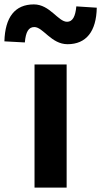

<svg xmlns="http://www.w3.org/2000/svg" viewBox="-78 -853 460 873"><path d="M79 0H225V-560H79ZM229 -652C314 -652 360 -710 362 -818L269 -824C265 -778 252 -754 227 -754C186 -754 149 -833 76 -833C-10 -833 -55 -775 -58 -665L35 -660C39 -708 52 -730 78 -730C118 -730 155 -652 229 -652Z"/></svg>

Font: Noto Sans Mono CJK JP Bold
Style: Regular
Weight: 700
Designer: Ryoko NISHIZUKA (kana & ideographs); Paul D. Hunt (Latin, Greek & Cyrillic); Wenlong ZHANG (bopomofo); Sandoll Communica
Foundry: Adobe Systems Incorporated
Version: Version 1.004;PS 1.004;hotconv 1.0.82;makeotf.lib2.5.63406